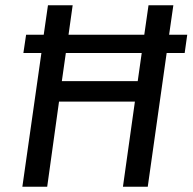

<svg xmlns="http://www.w3.org/2000/svg" viewBox="-20 -709 731 729"><path d="M518.1 -507.8H230L214.8 -400.9H502.9ZM681.2 -507.8H612.8L541 0H446.8L492.2 -323.2H204.1L159.2 0H64.9L137.2 -507.8H68.8L79.1 -577.1H146L162.1 -689H255.9L240.2 -577.1H527.8L543.9 -689H638.2L622.1 -577.1H690.9Z"/></svg>

Font: FiraSans-Italic
Style: Italic
Weight: 400
Italic angle: -8°
Designer: Carrois Corporate & Edenspiekermann AG
Foundry: Carrois Corporate GbR & Edenspiekermann AG
Version: Version 3.106;PS 003.106;hotconv 1.0.70;makeotf.lib2.5.58329